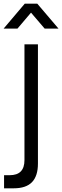

<svg xmlns="http://www.w3.org/2000/svg" viewBox="-32 -780 338 1040"><path d="M62.5 -625H-12.5L102 -760H170L285 -625H210L136 -711.5ZM-10 240V169H20.5Q100.5 169 100.5 87.5V-540H173.5V106Q173.5 173.5 141.2 206.8Q109 240 42.5 240Z"/></svg>

Font: CCSD_manrope
Style: Regular
Weight: 400
Designer: Mikhail Sharanda
Foundry: Mikhail Sharanda
Version: Version 4.503